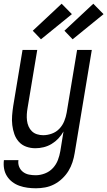

<svg xmlns="http://www.w3.org/2000/svg" viewBox="-27 -788 576 1031"><path d="M166 223Q143 223 120.5 220Q98 217 77 209.5Q56 202 39 189Q22 176 10.5 158Q-1 140 -5 118Q-9 96 -6 72H72Q69 91 76 108Q83 125 97 135.5Q111 146 128.5 149.5Q146 153 165 153Q189 153 214 143.5Q239 134 257 114.5Q275 95 284 71Q293 47 297 23L314 -82Q303 -62 286.5 -44.5Q270 -27 250 -15Q230 -3 207.5 2.5Q185 8 163 8Q137 8 113.5 -0.5Q90 -9 74 -27Q58 -45 50 -68Q42 -91 39 -116Q36 -141 38 -167Q40 -193 44 -219L94 -520H173L121 -208Q118 -191 117 -174Q116 -157 118 -140.5Q120 -124 126.5 -109Q133 -94 144.5 -83Q156 -72 172 -67Q188 -62 205 -62Q228 -62 251.5 -70.5Q275 -79 292 -97Q309 -115 318 -137.5Q327 -160 331 -183L387 -520H466L374 34Q370 59 362 83.5Q354 108 340.5 130Q327 152 307 171Q287 190 263.5 202Q240 214 215 218.5Q190 223 166 223ZM363 -577 319 -623 474 -768 529 -712ZM193 -577 149 -623 304 -768 359 -712Z"/></svg>

Font: Iosevka Curly
Style: Italic
Weight: 400
Italic angle: -9°
Monospace: yes
Designer: Belleve Invis
Foundry: Belleve Invis
Version: Version 22.1.2; ttfautohint (v1.8.4)